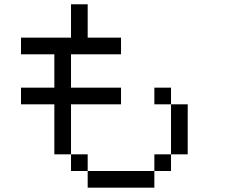

<svg xmlns="http://www.w3.org/2000/svg" viewBox="-20 -866 1040 886"><path d="M692.3 -461.5H769.2V-384.6H692.3ZM769.2 -384.6H846.2V-153.8H769.2ZM307.7 -846.2H384.6V-692.3H538.5V-615.4H307.7V-461.5H538.5V-384.6H307.7V-153.8H384.6V-76.9H692.3V-153.8H769.2V-76.9H692.3V0H384.6V-76.9H307.7V-153.8H230.8V-384.6H76.9V-461.5H230.8V-615.4H76.9V-692.3H307.7Z"/></svg>

Font: Mintsoda - Lime Green 13x16
Style: Regular
Weight: 400
Designer: Mintsoda-15
Version: Version 1.0